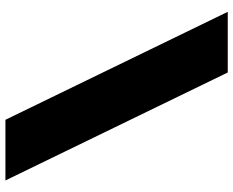

<svg xmlns="http://www.w3.org/2000/svg" viewBox="-94 -646 839 690"><g transform="rotate(-90 325.0 -300.5)"><path d="M410 99 22 -700H240L628 99Z"/></g></svg>

Font: Azeret Mono Black
Style: Regular
Weight: 900
Designer: Martin Vácha
Foundry: Displaay
Version: Version 1.000; Glyphs 3.0.3, build 3074